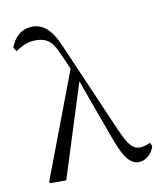

<svg xmlns="http://www.w3.org/2000/svg" viewBox="-121 -891 828 993"><g transform="rotate(-15 293.5 -395.0)"><path d="M27.7 1 23.3 -6.2 289.2 -558.1 316.4 -486.1 111.1 8.4ZM504.2 14.6Q484.9 14.6 466.5 2.7Q448.1 -9.3 431.1 -42.8Q414 -76.4 396.9 -141L305.2 -483.6L302.4 -486.2L252 -632.1Q233.2 -692 204.9 -712.4Q176.5 -732.9 133 -732.9Q103.6 -732.9 80 -724.4Q56.5 -716 35.8 -703.2L24.3 -725.9Q41.7 -762.8 70.1 -784.1Q98.4 -805.5 136.6 -805.5Q183.9 -805.5 216.9 -772.5Q249.8 -739.6 273.9 -664.1L437 -175Q453 -127.8 466.6 -102.3Q480.2 -76.9 495.4 -67Q510.6 -57.1 528.9 -57.1Q538.5 -57.1 552.6 -59.5Q566.7 -61.9 579.1 -67.4L586.7 -49.1Q577 -21.5 553.5 -3.4Q530 14.6 504.2 14.6Z"/></g></svg>

Font: Noto Serif HK ExtraLight
Style: Regular
Weight: 200
Designer: Ryoko NISHIZUKA 西塚涼子 (kana & ideographs); Frank Grießhammer (Latin, Greek & Cyrillic); Wenlong ZHANG 张文龙 (bopomofo); San
Foundry: Adobe
Version: Version 2.002-H1;hotconv 1.1.0;makeotfexe 2.6.0